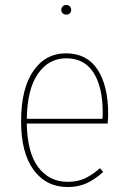

<svg xmlns="http://www.w3.org/2000/svg" viewBox="-20 -744 516 774"><path d="M414 -246H88Q90 -128 134.5 -69.5Q179 -11 253 -11Q292 -11 321.5 -24.5Q351 -38 383 -66L396 -51Q363 -21 329.5 -5.5Q296 10 253 10Q166 10 115.5 -59Q65 -128 65 -255Q65 -386 114 -457.5Q163 -529 246 -529Q330 -529 373 -464Q416 -399 416 -284Q416 -268 414 -246ZM394 -292Q394 -393 357 -451Q320 -509 247 -509Q177 -509 133.5 -447.5Q90 -386 88 -265H393Q394 -273 394 -292ZM267 -704Q267 -696 261.5 -690.5Q256 -685 247 -685Q238 -685 232.5 -690.5Q227 -696 227 -704Q227 -712 232.5 -718Q238 -724 247 -724Q256 -724 261.5 -718Q267 -712 267 -704Z"/></svg>

Font: Fira Sans Condensed Thin
Style: Regular
Weight: 250
Width: 3
Designer: Carrois Corporate & Edenspiekermann AG
Foundry: Carrois Corporate GbR & Edenspiekermann AG
Version: Version 4.203